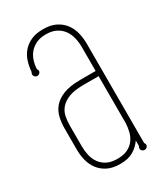

<svg xmlns="http://www.w3.org/2000/svg" viewBox="-139 -571 553 642"><g transform="rotate(-30 137.5 -250.0)"><path d="M236.8 -11.2Q240.2 -6.8 240.2 -2.9Q240.2 2.4 236.3 6.1Q232.4 9.8 227.1 9.8Q221.7 9.8 217.8 6.1Q213.9 2.4 213.9 -2.9Q213.9 -7.3 216.8 -11.2V-32.2Q203.6 -13.2 183.8 -1.7Q164.1 9.8 133.8 9.8Q104.5 9.8 84.7 -0.2Q64.9 -10.3 53 -26.4Q41 -42.5 35.9 -63Q30.8 -83.5 30.8 -105V-186Q30.8 -207.5 35.4 -228Q40 -248.5 53.5 -264.6Q66.9 -280.8 92 -290.8Q117.2 -300.8 158.2 -300.8H216.8V-395Q216.8 -412.1 212.6 -429.2Q208.5 -446.3 199 -459.7Q189.5 -473.1 173.3 -481.7Q157.2 -490.2 133.8 -490.2Q111.3 -490.2 95.7 -482.7Q80.1 -475.1 70.1 -463.1Q60.1 -451.2 55.2 -435.5Q50.3 -419.9 49.8 -403.8Q53.2 -400.4 53.2 -396Q53.2 -391.6 49.3 -387.7Q45.4 -383.8 40 -383.8Q34.7 -383.8 30.8 -387.7Q26.9 -391.6 26.9 -396Q26.9 -398.4 27.6 -400.9Q28.3 -403.3 29.8 -404.8Q31.2 -425.3 37.1 -444.1Q43 -462.9 55.4 -477.5Q67.9 -492.2 86.9 -501Q106 -509.8 133.8 -509.8Q163.1 -509.8 182.9 -499.8Q202.6 -489.7 214.6 -473.6Q226.6 -457.5 231.7 -437Q236.8 -416.5 236.8 -395ZM50.8 -105Q50.8 -87.9 54.7 -70.8Q58.6 -53.7 68.1 -40Q77.6 -26.4 93.5 -18.1Q109.4 -9.8 133.8 -9.8Q157.2 -9.8 172.9 -17.3Q188.5 -24.9 198 -37.4Q207.5 -49.8 211.7 -65.7Q215.8 -81.5 216.8 -98.1V-280.8H158.2Q123 -280.8 101.8 -272.5Q80.6 -264.2 69.1 -250.7Q57.6 -237.3 54.2 -220.2Q50.8 -203.1 50.8 -186Z"/></g></svg>

Font: Wire One
Style: Regular
Weight: 400
Designer: Alexei Vanyashin, Gayaneh Bagdasaryan
Foundry: Cyreal Type Foundry
Version: Version 1.000